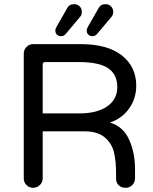

<svg xmlns="http://www.w3.org/2000/svg" viewBox="-20 -894 735 920"><path d="M245.1 -748Q245.1 -755.9 252 -767.6L301.8 -854.5Q311.5 -874 335 -874Q350.6 -874 361.3 -863.8Q372.1 -853.5 372.1 -836.9Q372.1 -821.3 362.3 -811.5L294.9 -731.4Q286.1 -720.7 272.5 -720.7Q260.7 -720.7 252.9 -728Q245.1 -735.4 245.1 -748ZM395.5 -748Q395.5 -755.9 402.3 -767.6L452.1 -854.5Q461.9 -874 485.4 -874Q501 -874 511.7 -863.8Q522.5 -853.5 522.5 -836.9Q522.5 -821.3 512.7 -811.5L445.3 -731.4Q436.5 -720.7 422.9 -720.7Q411.1 -720.7 403.3 -728Q395.5 -735.4 395.5 -748ZM627 -84V-39.1Q627 -20.5 613.8 -7.3Q600.6 5.9 582 5.9Q561.5 5.9 548.8 -6.3Q536.1 -18.6 536.1 -39.1V-68.4Q536.1 -117.2 527.3 -159.2Q517.6 -205.1 482.9 -234.9Q448.2 -264.6 385.7 -264.6H184.6V-39.1Q184.6 -20.5 170.9 -7.3Q157.2 5.9 138.7 5.9Q120.1 5.9 106.9 -7.3Q93.8 -20.5 93.8 -39.1V-636.7Q93.8 -655.3 106.9 -668.9Q120.1 -682.6 138.7 -682.6H366.2Q495.1 -682.6 564 -628.4Q632.8 -574.2 632.8 -483.4Q632.8 -423.8 600.1 -376Q567.4 -328.1 506.8 -306.6Q570.3 -288.1 598.6 -225.1Q627 -162.1 627 -84ZM542 -476.6Q542 -537.1 498.5 -566.9Q455.1 -596.7 355.5 -596.7H196.3Q184.6 -596.7 184.6 -585V-350.6H360.4Q445.3 -350.6 493.7 -384.3Q542 -418 542 -476.6Z"/></svg>

Font: FakePearl
Style: Regular
Weight: 400
Version: Version 1.2